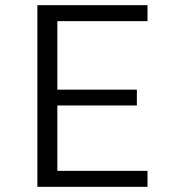

<svg xmlns="http://www.w3.org/2000/svg" viewBox="-20 -720 690 740"><path d="M124 0V-700H548.5V-638.5H201V-374.5H507.5V-313.5H201V-61.5H548.5V0Z"/></svg>

Font: Trispace Light
Style: Regular
Weight: 300
Designer: Tyler Finck
Foundry: Etcetera Type Company
Version: Version 1.210; ttfautohint (v1.8.3)